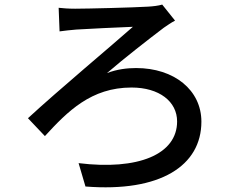

<svg xmlns="http://www.w3.org/2000/svg" viewBox="-20 -773 1040 838"><path d="M236 -739 240 -636C261 -639 289 -642 313 -644C361 -647 502 -654 560 -656C478 -583 233 -378 102 -257L176 -179C275 -287 378 -391 554 -391C675 -391 753 -330 753 -243C753 -99 583 -29 323 -61L353 41C680 67 859 -50 859 -242C859 -380 740 -476 574 -476C536 -476 491 -471 447 -454C521 -518 629 -602 695 -652C707 -660 728 -675 744 -683L688 -753C672 -748 646 -745 626 -744C562 -740 360 -735 308 -735C278 -735 254 -737 236 -739Z"/></svg>

Font: Noto Sans CJK JP Medium
Style: Regular
Weight: 500
Designer: Ryoko NISHIZUKA (kana & ideographs); Paul D. Hunt (Latin, Greek & Cyrillic); Wenlong ZHANG (bopomofo); Sandoll Communica
Foundry: Adobe Systems Incorporated
Version: Version 1.004;PS 1.004;hotconv 1.0.82;makeotf.lib2.5.63406